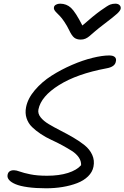

<svg xmlns="http://www.w3.org/2000/svg" viewBox="-20 -993 673 1039"><path d="M604 -973.1Q619.6 -973.1 627.4 -964.8Q635.3 -956.5 632.8 -944.8Q630.4 -934.6 614 -919.2Q597.7 -903.8 537.1 -857.9Q515.1 -841.3 493.4 -822.8Q471.7 -804.2 462.9 -796.6Q454.1 -789.1 442.6 -783.9Q431.2 -778.8 417 -778.8Q395 -778.8 381.6 -789.3Q368.2 -799.8 354 -830.1Q341.8 -855 328.1 -875.2Q314.5 -895.5 304.4 -905.8Q294.4 -916 285.9 -924.6Q277.3 -933.1 273.9 -939.7Q270.5 -946.3 272 -954.1Q273.4 -962.4 283 -967.8Q292.5 -973.1 305.2 -973.1Q339.8 -973.1 364.3 -950.4Q388.7 -927.7 425.8 -855Q486.8 -908.7 525.4 -936.3Q564 -963.9 576.9 -968.5Q589.8 -973.1 604 -973.1ZM229 25.9Q173.3 25.9 131.1 20Q88.9 14.2 64.5 3.9Q40 -6.3 29.1 -19.3Q18.1 -32.2 21 -46.9Q25.4 -71.8 55.2 -71.8Q67.9 -71.8 87.6 -64.5Q107.4 -57.1 144.3 -49.6Q181.2 -42 234.9 -42Q299.8 -42 347.7 -57.1Q395.5 -72.3 418.9 -99.1Q419.9 -121.6 406.2 -141.4Q392.6 -161.1 369.6 -175.8Q346.7 -190.4 317.6 -206.3Q288.6 -222.2 258.5 -235.8Q228.5 -249.5 200.9 -267.8Q173.3 -286.1 153.1 -305.9Q132.8 -325.7 123.8 -353.3Q114.7 -380.9 121.1 -413.1Q130.4 -460.4 168.7 -505.4Q207 -550.3 258.8 -583.3Q310.5 -616.2 369.1 -641.6Q427.7 -667 480.7 -679.9Q533.7 -692.9 570.8 -692.9Q592.3 -692.9 601.6 -684.1Q610.8 -675.3 606.9 -660.2Q602.5 -630.9 555.2 -623Q396.5 -593.3 299.3 -532.5Q202.1 -471.7 188 -400.9Q183.6 -378.9 199.5 -358.6Q215.3 -338.4 243.9 -321.3Q272.5 -304.2 307.1 -286.6Q341.8 -269 376.2 -249Q410.6 -229 438 -207Q465.3 -185.1 479 -155Q492.7 -125 485.8 -90.8Q480 -61.5 456.5 -38.6Q433.1 -15.6 397.5 -2Q361.8 11.7 319.1 18.8Q276.4 25.9 229 25.9Z"/></svg>

Font: Shantell Sans Bouncy
Style: Italic
Weight: 300
Italic angle: -11.31°
Designer: Stephen Nixon, Anya Danilova, Shantell Martin
Foundry: Arrow Type
Version: Version 1.006;[9816181b4]